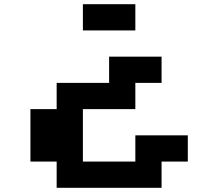

<svg xmlns="http://www.w3.org/2000/svg" viewBox="-20 -770 1040 915"><path d="M375 -750H625V-625H375ZM500 -500H750V-375H625V-250H375V0H625V-125H875V0H750V125H250V0H125V-250H250V-375H500Z"/></svg>

Font: Dogica Pixel
Style: Bold
Weight: 700
Designer: Roberto Mocci
Version: Version 001.000